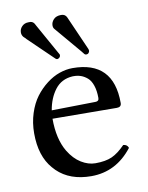

<svg xmlns="http://www.w3.org/2000/svg" viewBox="-78 -715 603 782"><g transform="rotate(-10 223.5 -324.0)"><path d="M124 -282.2 305.2 -285.2Q319.8 -285.2 319.8 -298.8Q319.8 -328.6 312.5 -350.3Q305.2 -372.1 292.5 -383.1Q279.8 -394 266.1 -398.9Q252.4 -403.8 236.8 -403.8H231Q185.1 -400.9 158.7 -366.5Q132.3 -332 124 -282.2ZM386.2 -92.8Q402.8 -91.3 407.2 -77.1Q339.8 9.8 236.8 9.8Q148.4 9.8 96.2 -41Q94.2 -43 90.1 -47.6Q85.9 -52.2 84 -54.2Q37.1 -107.9 37.1 -202.1Q37.1 -246.1 49.6 -284.7Q62 -323.2 82.5 -350.6Q103 -377.9 129.2 -397.9Q155.3 -418 182.9 -427.5Q210.4 -437 236.8 -437Q405.8 -437 405.8 -263.2Q405.8 -246.1 387.2 -246.1L121.1 -248Q121.1 -164.1 152.8 -110.8Q174.8 -74.7 203.9 -56.9Q232.9 -39.1 262.2 -39.1Q304.2 -39.1 330.8 -51Q357.4 -63 386.2 -92.8ZM55.2 -616.2Q55.2 -630.4 65.7 -641.1Q76.2 -651.9 92.8 -651.9H101.1Q111.8 -650.4 117.2 -641.1Q117.7 -640.1 119.1 -637.5Q120.6 -634.8 121.1 -633.8L190.9 -508.8Q191.4 -507.8 192.9 -505.4Q194.3 -502.9 194.8 -502Q195.8 -501 195.8 -498Q195.8 -491.7 191.2 -487.8Q186.5 -483.9 183.1 -483.9Q178.7 -483.9 175.8 -486.8L73.2 -585.9Q71.8 -587.9 70.1 -589.6Q68.4 -591.3 65.9 -593.5Q63.5 -595.7 62 -597.2Q55.2 -605.5 55.2 -616.2ZM187 -622.1Q187 -635.3 197.5 -646.7Q208 -658.2 229 -658.2Q245.6 -658.2 252 -644L312 -507.8Q312.5 -506.8 313.5 -504.4Q314.5 -502 314.9 -501Q315.9 -498 315.9 -495.1Q315.9 -491.2 312.5 -486.6Q309.1 -481.9 301.8 -481.9Q297.9 -481.9 294.9 -484.9Q293.5 -486.8 290 -491Q286.6 -495.1 285.2 -497.1L192.9 -606Q187 -611.8 187 -622.1Z"/></g></svg>

Font: Common Serif
Style: Regular
Weight: 400
Designer: Philipp H. Poll, Khaled Hosny
Foundry: Stefan Peev, Context Ltd.
Version: Version 1.026